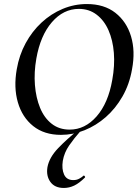

<svg xmlns="http://www.w3.org/2000/svg" viewBox="-20 -656 694 951"><path d="M282 12Q199 12 144.5 -31.5Q90 -75 68.5 -149Q47 -223 63 -313Q75 -383 107 -442Q139 -501 186 -544.5Q233 -588 290.5 -612Q348 -636 410 -636Q496 -636 551.5 -592.5Q607 -549 629 -476Q651 -403 634 -313Q621 -238 586.5 -178Q552 -118 504 -76Q456 -34 399 -11Q342 12 282 12ZM325 -14Q401 -14 458.5 -79.5Q516 -145 536 -260Q549 -331 544 -394Q539 -457 517.5 -506Q496 -555 458.5 -583.5Q421 -612 371 -612Q294 -612 237 -546Q180 -480 160 -366Q148 -298 153 -235Q158 -172 178.5 -122Q199 -72 236 -43Q273 -14 325 -14ZM296 275Q251 275 229.5 245Q208 215 215 172Q224 124 267.5 78.5Q311 33 370 -14L379 -7Q347 29 322.5 64.5Q298 100 291 141Q285 181 297.5 208.5Q310 236 343 236Q359 236 371.5 229.5Q384 223 394 214Q396 212 399.5 216.5Q403 221 401 223Q373 251 348 263Q323 275 296 275Z"/></svg>

Font: Cormorant SemiBold
Style: Italic
Weight: 600
Italic angle: -10°
Designer: Christian Thalmann (Catharsis Fonts)
Foundry: Catharsis Fonts
Version: Version 4.000